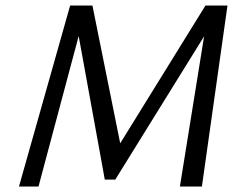

<svg xmlns="http://www.w3.org/2000/svg" viewBox="-20 -678 887 698"><path d="M727 -658H807L714 0H634L722 -546L399 -25H361L266 -547L120 0H49L235 -658H316L417 -157Z"/></svg>

Font: EauTestInfant Medium
Style: Italic
Weight: 500
Italic angle: -12°
Designer: Christian Thalmann (Catharsis Fonts)
Version: Version 0.001;PS 000.001;hotconv 1.0.88;makeotf.lib2.5.64775